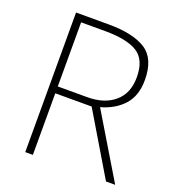

<svg xmlns="http://www.w3.org/2000/svg" viewBox="-130 -818 846 923"><g transform="rotate(20 293.0 -357.0)"><path d="M269 -714Q394 -714 459 -672.5Q524 -631 524 -522Q524 -441 481 -393.5Q438 -346 366 -326L562 0H515L327 -315H141V0H102V-714ZM264 -678H141V-350H292Q379 -350 431 -394.5Q483 -439 483 -521Q483 -611 429 -644.5Q375 -678 264 -678Z"/></g></svg>

Font: Noto Sans Gujarati UI ExtraLight
Style: Regular
Weight: 200
Designer: Jelle Bosma - Monotype Design Team, Universal Thirst
Foundry: Monotype Imaging Inc.
Version: Version 2.106; ttfautohint (v1.8.4.7-5d5b)